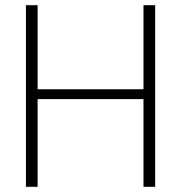

<svg xmlns="http://www.w3.org/2000/svg" viewBox="-20 -720 698 740"><path d="M533 0V-700H578V0ZM80 0V-700H125V0ZM110 -338V-376H551V-338Z"/></svg>

Font: DM Sans 10pt ExtraLight
Style: Regular
Weight: 250
Version: Version 4.004;gftools[0.9.30]